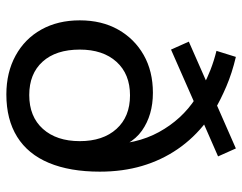

<svg xmlns="http://www.w3.org/2000/svg" viewBox="-99 -654 762 604"><g transform="rotate(90 282.0 -352.0)"><path d="M277 9Q208 9 155 -20Q102 -49 73 -101Q44 -153 44 -222Q44 -291 73 -342.5Q102 -394 153 -423Q204 -452 272 -452Q342 -452 391 -417.5Q440 -383 457 -303H434Q435 -399 395.5 -471Q356 -543 290 -586H311L136 -509L111 -565L245 -624L248 -611Q228 -622 200 -633Q172 -644 140 -652L159 -713Q210 -701 252 -683Q294 -665 326 -646L299 -648L447 -713L472 -657L360 -608L363 -620Q414 -581 449 -530Q484 -479 502 -418Q520 -357 520 -285Q520 -191 492.5 -125Q465 -59 410.5 -25Q356 9 277 9ZM279 -63Q347 -63 385.5 -106Q424 -149 424 -222Q424 -295 385.5 -337.5Q347 -380 280 -380Q213 -380 174.5 -337.5Q136 -295 136 -222Q136 -147 174 -105Q212 -63 279 -63Z"/></g></svg>

Font: Nunito Sans 12pt ExtraLight 12pt Medium
Style: Regular
Weight: 500
Version: Version 3.101;gftools[0.9.27]